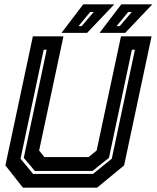

<svg xmlns="http://www.w3.org/2000/svg" viewBox="-20 -868 724 888"><path d="M86 0 5 -103 132 -700H273.5L161 -172L185 -141.5H390L427 -172L539.5 -700H681L554 -103L429 0ZM133 -63.5H410L497 -134L604 -638H590L484 -138L408 -77.5H141L90 -138L196 -638H182L75 -134ZM440.5 -716 541 -848H684.5L559 -716ZM343 -747H357.5L413.5 -812.5H397ZM264.5 -716 365 -848H508.5L383 -716ZM519 -747H533.5L589.5 -812.5H573Z"/></svg>

Font: Tourney Thin
Style: Italic
Weight: 100
Italic angle: -12°
Designer: Tyler Finck
Foundry: Etcetera Type Co
Version: Version 1.015